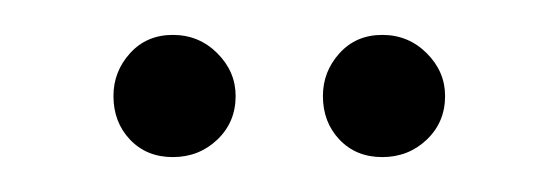

<svg xmlns="http://www.w3.org/2000/svg" viewBox="-20 -720 320 110"><path d="M199 -630Q184 -630 174.5 -640Q165 -650 165 -665Q165 -679 174.5 -689.5Q184 -700 199 -700Q214 -700 224.5 -689.5Q235 -679 235 -665Q235 -650 224.5 -640Q214 -630 199 -630ZM79 -630Q64 -630 54.5 -640Q45 -650 45 -665Q45 -679 54.5 -689.5Q64 -700 79 -700Q94 -700 104.5 -689.5Q115 -679 115 -665Q115 -650 104.5 -640Q94 -630 79 -630Z"/></svg>

Font: Agu Display Uzo
Style: Regular
Weight: 400
Designer: Oluwaseun Badejo
Version: Version 1.103